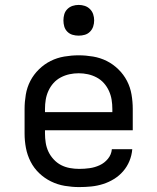

<svg xmlns="http://www.w3.org/2000/svg" viewBox="-20 -753 640 781"><path d="M302 8Q273 8 243.5 3Q214 -2 187.5 -15Q161 -28 139.5 -48.5Q118 -69 104.5 -95.5Q91 -122 85.5 -151Q80 -180 80 -210V-310Q80 -339 85 -368.5Q90 -398 103.5 -424Q117 -450 138.5 -471Q160 -492 186 -505Q212 -518 241.5 -523Q271 -528 300 -528Q329 -528 358.5 -523Q388 -518 414 -505Q440 -492 461.5 -471Q483 -450 496.5 -424Q510 -398 515 -368.5Q520 -339 520 -310V-223H163V-210Q163 -191 166 -172Q169 -153 177 -136Q185 -119 198.5 -104.5Q212 -90 228.5 -81.5Q245 -73 264 -69.5Q283 -66 302 -66Q324 -66 345 -69Q366 -72 385.5 -81Q405 -90 419 -107Q433 -124 435 -146H518Q516 -121 506.5 -98Q497 -75 481 -56.5Q465 -38 444 -25Q423 -12 399.5 -4.5Q376 3 351.5 5.5Q327 8 302 8ZM163 -297H437V-310Q437 -329 434 -347.5Q431 -366 423 -383.5Q415 -401 402.5 -415Q390 -429 373 -438Q356 -447 337.5 -451Q319 -455 300 -455Q281 -455 262.5 -451Q244 -447 227 -438Q210 -429 197.5 -415Q185 -401 177 -383.5Q169 -366 166 -347.5Q163 -329 163 -310ZM300 -608Q287 -608 275 -611.5Q263 -615 254 -624Q245 -633 241.5 -645Q238 -657 238 -670Q238 -683 241.5 -695Q245 -707 254 -716Q263 -725 275 -729Q287 -733 300 -733Q313 -733 325 -729Q337 -725 346 -716Q355 -707 359 -695Q363 -683 363 -670Q363 -657 359 -645Q355 -633 346 -624Q337 -615 325 -611.5Q313 -608 300 -608Z"/></svg>

Font: Bmono
Style: Regular
Weight: 400
Monospace: yes
Designer: Belleve Invis
Foundry: Belleve Invis
Version: Version 11.2.2; ttfautohint (v1.8.2)